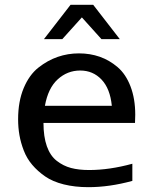

<svg xmlns="http://www.w3.org/2000/svg" viewBox="-20 -763 640 795"><path d="M476 -601H400L319 -691L238 -601H162L272 -743H366ZM166 -325H443Q436 -396 400.5 -433.5Q365 -471 312 -471Q259 -471 219 -434.5Q179 -398 166 -325ZM346 12Q290 12 244 0.5Q198 -11 167 -32.5Q136 -54 113.5 -80.5Q91 -107 78.5 -139.5Q66 -172 60.5 -203.5Q55 -235 55 -269Q55 -343 78 -398Q101 -453 139 -483Q177 -513 219 -527.5Q261 -542 307 -542Q353 -542 393 -528Q433 -514 467 -485Q501 -456 520.5 -405Q540 -354 540 -288Q540 -271 539 -254H160Q160 -197 174 -157.5Q188 -118 215 -97Q242 -76 274 -67.5Q306 -59 349 -59Q433 -59 528 -85V-14Q433 12 346 12Z"/></svg>

Font: Edlo
Style: Regular
Weight: 400
Monospace: yes
Version: Version 0.01